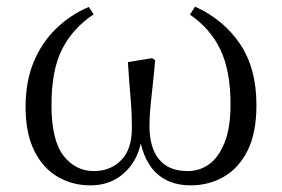

<svg xmlns="http://www.w3.org/2000/svg" viewBox="-20 -543 848 578"><path d="M252 15Q197 15 152.5 -11.5Q108 -38 82.5 -90.5Q57 -143 57 -221Q57 -297 81 -355.5Q105 -414 148 -456Q191 -498 247 -522L262 -500Q198 -457 166.5 -394Q135 -331 135 -227Q135 -121 171 -74.5Q207 -28 263 -28Q312 -28 344.5 -60.5Q377 -93 377 -157Q377 -204 373 -249Q369 -294 365 -356L438 -368L447 -362Q444 -325 440 -289.5Q436 -254 433 -222.5Q430 -191 430 -164Q430 -98 459 -63Q488 -28 545 -28Q581 -28 609.5 -48.5Q638 -69 656 -113.5Q674 -158 674 -229Q674 -329 644 -392.5Q614 -456 552 -499L567 -523Q652 -485 702 -411.5Q752 -338 752 -227Q752 -143 725.5 -90Q699 -37 654 -11Q609 15 554 15Q487 15 447 -25.5Q407 -66 397 -150H409Q406 -97 384.5 -60.5Q363 -24 329.5 -4.5Q296 15 252 15Z"/></svg>

Font: Noto Serif SC
Style: Regular
Weight: 400
Designer: Ryoko NISHIZUKA 西塚涼子 (kana & ideographs); Frank Grießhammer (Latin, Greek & Cyrillic); Wenlong ZHANG 张文龙 (bopomofo); San
Foundry: Adobe
Version: Version 2.002-H1;hotconv 1.1.0;makeotfexe 2.6.0